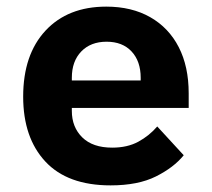

<svg xmlns="http://www.w3.org/2000/svg" viewBox="-20 -548 640 580"><path d="M314 12Q184 12 117 -60Q50 -132 50 -256Q50 -383 117.5 -455.5Q185 -528 301 -528Q378 -528 434 -496Q490 -464 520 -405.5Q550 -347 550 -266V-222H197V-213Q197 -164 228.5 -133Q260 -102 319 -102Q365 -102 398 -120Q431 -138 455 -166L535 -79Q505 -42 451 -15Q397 12 314 12ZM302 -422Q254 -422 225.5 -392.5Q197 -363 197 -313V-305H405V-313Q405 -363 377.5 -392.5Q350 -422 302 -422Z"/></svg>

Font: Lilex Nerd Font
Style: Bold
Weight: 700
Designer: Mike Abbink, Paul van der Laan, Pieter van Rosmalen, Mikhael Khrustik
Foundry: Mikhael Khrustik
Version: Version 2.400; ttfautohint (v1.8.4.7-5d5b);Nerd Fonts 3.3.0